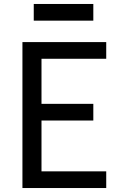

<svg xmlns="http://www.w3.org/2000/svg" viewBox="-20 -947 640 967"><path d="M93 0V-735H515V-651H189V-424H450V-340H189V-84H515V0ZM150 -843V-927H450V-843Z"/></svg>

Font: Iosevka Curly Medium Extended
Style: Regular
Weight: 500
Width: 7
Monospace: yes
Designer: Belleve Invis
Foundry: Belleve Invis
Version: Version 11.1.0; ttfautohint (v1.8.3)